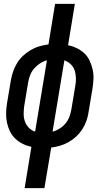

<svg xmlns="http://www.w3.org/2000/svg" viewBox="-20 -755 540 990"><path d="M107 215 142 2Q118 -3 97 -13.5Q76 -24 59 -40Q42 -56 31.5 -77.5Q21 -99 16 -122.5Q11 -146 11.5 -171Q12 -196 16 -221L36 -341Q40 -364 48 -387Q56 -410 68.5 -430.5Q81 -451 99.5 -468Q118 -485 139.5 -497.5Q161 -510 184 -516.5Q207 -523 230 -526L264 -735H366L331 -522Q355 -517 376.5 -506.5Q398 -496 415 -480Q432 -464 442 -442.5Q452 -421 457.5 -397.5Q463 -374 462 -349Q461 -324 457 -299L437 -179Q434 -156 426 -133Q418 -110 405 -89.5Q392 -69 374 -52Q356 -35 334 -22.5Q312 -10 289 -3.5Q266 3 244 6L209 215ZM161 -76 222 -444Q203 -439 185.5 -427.5Q168 -416 155 -400.5Q142 -385 135 -366.5Q128 -348 125 -329L105 -209Q102 -188 102 -167.5Q102 -147 108.5 -128.5Q115 -110 128.5 -96.5Q142 -83 161 -76ZM251 -76Q270 -81 288 -92.5Q306 -104 318.5 -119.5Q331 -135 338 -153.5Q345 -172 348 -191L368 -311Q372 -332 371.5 -352.5Q371 -373 365 -391.5Q359 -410 345 -423.5Q331 -437 312 -444Z"/></svg>

Font: Iosevka Semibold
Style: Italic
Weight: 600
Italic angle: -9°
Monospace: yes
Designer: Belleve Invis
Foundry: Belleve Invis
Version: Version 32.5.0; ttfautohint (v1.8.4)